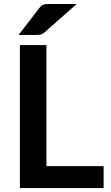

<svg xmlns="http://www.w3.org/2000/svg" viewBox="-20 -951 559 971"><path d="M214.8 -110.8H503.9V0H80.6V-723.1H214.8ZM230 -930.7H367.7L205.6 -787.6Q195.8 -778.8 186.5 -776.4Q178.7 -774.4 163.6 -774.4H74.2L178.7 -910.2Q185.5 -918.9 188.5 -921.4Q194.8 -925.8 199.7 -927.7Q203.6 -929.2 212.9 -930.2Q217.3 -930.7 230 -930.7Z"/></svg>

Font: Lato-SemiBold
Style: Bold
Weight: 500
Designer: Lukasz Dziedzic with Adam Twardoch and Botio Nikoltchev
Foundry: tyPoland Lukasz Dziedzic
Version: ""